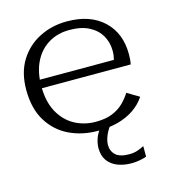

<svg xmlns="http://www.w3.org/2000/svg" viewBox="-102 -567 744 837"><g transform="rotate(-15 270.0 -148.5)"><path d="M90.5 -268.4H431.1Q433.7 -278.9 434.9 -287.8Q436.1 -296.6 436.1 -307.8Q436.1 -345.5 418.6 -376.4Q401.2 -407.3 365.9 -426Q330.7 -444.6 276.8 -444.6Q223.2 -444.6 182.4 -419.8Q141.5 -395 118.9 -349.9Q96.3 -304.7 95.7 -244Q94.9 -171.7 120.7 -123.7Q146.6 -75.7 189.9 -51.9Q233.3 -28 285.5 -28Q329.8 -28 360.1 -40.2Q390.4 -52.4 410.9 -72.4Q431.3 -92.4 445.9 -115.8L500.1 -83.5Q479.4 -52.2 447.5 -30.7Q415.5 -9.3 374.5 1.7Q333.4 12.6 283.6 12.6Q214 12.6 156 -15Q98 -42.6 63 -99Q28 -155.4 28 -240.8Q28 -318.2 61.5 -372.2Q95 -426.2 151.4 -454.9Q207.8 -483.6 276 -483.6Q380.5 -483.6 440.6 -427.2Q500.7 -370.8 500.7 -275.6Q500.7 -264.3 499.9 -253.2Q499.1 -242.1 496.7 -230.2H89.7ZM388.5 187Q355.3 187 327.2 176.3Q299.2 165.6 282.8 143.1Q266.4 120.5 266.4 85.5Q266.4 66.8 274.2 43Q282 19.3 307 -9.9H351.7Q330.2 15.8 320.1 39.9Q309.9 64 309.9 82.5Q309.9 111.2 328.6 128.8Q347.3 146.4 390.7 146.4Q412 146.4 429.1 140.1Q446.1 133.9 457.4 127.8V175.4Q445.7 180 427.3 183.5Q408.8 187 388.5 187Z"/></g></svg>

Font: Panamera Thin
Style: Regular
Weight: 100
Designer: Bastien Sozeau
Foundry: NBR — Bastien Sozeau
Version: Version 3.003;gftools[0.9.33]